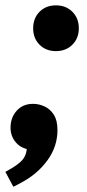

<svg xmlns="http://www.w3.org/2000/svg" viewBox="-39 -552 332 729"><path d="M11.7 157.2 -18.6 100.6 -2.4 91.3Q30.3 72.8 45.2 56.2Q60.1 39.6 62.5 15.1L64.5 -4.9L79.1 16.6Q42.5 13.2 21.7 -10.7Q1 -34.7 1 -66.9Q1 -105.5 24.4 -131.6Q47.9 -157.7 86.4 -157.7Q108.9 -157.7 130.1 -147.9Q151.4 -138.2 165.3 -116.5Q179.2 -94.7 179.2 -58.6Q179.2 4.4 141.4 56.4Q103.5 108.4 42.5 141.1ZM173.3 -357.9Q135.3 -357.9 111.1 -382.3Q86.9 -406.7 86.9 -444.3Q86.9 -482.9 111.1 -507.3Q135.3 -531.7 173.3 -531.7Q211.4 -531.7 235.8 -507.3Q260.3 -482.9 260.3 -444.3Q260.3 -406.7 235.8 -382.3Q211.4 -357.9 173.3 -357.9Z"/></svg>

Font: Schibsted Grotesk SemiBold
Style: Italic
Weight: 600
Italic angle: -12°
Designer: Bakken & Baeck AS, Henrik Kongsvoll
Foundry: Schibsted ASA
Version: Version 1.100;gftools[0.9.25]